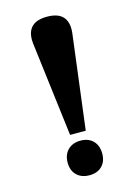

<svg xmlns="http://www.w3.org/2000/svg" viewBox="-111 -771 599 842"><g transform="rotate(-15 188.0 -350.0)"><path d="M99 -613 98 -629Q98 -710 188 -710Q278 -710 278 -629L277 -613L223 -183H152ZM110 -68Q110 -104 131.5 -125.5Q153 -147 189 -147Q225 -147 246 -125.5Q267 -104 267 -68Q267 -32 246 -11Q225 10 189 10Q153 10 131.5 -11Q110 -32 110 -68Z"/></g></svg>

Font: Trirong ExtraBold
Style: Regular
Weight: 800
Designer: Katatrad Team
Foundry: CadsonDemak
Version: Version 1.001